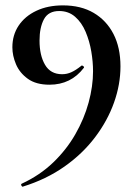

<svg xmlns="http://www.w3.org/2000/svg" viewBox="-20 -419 505 714"><path d="M164 -104Q114 -104 83.5 -126Q53 -148 39.5 -180Q26 -212 26 -243Q26 -289 49.5 -324Q73 -359 115.5 -379Q158 -399 214 -399Q281 -399 328.5 -371Q376 -343 402 -292.5Q428 -242 428 -172Q428 -105 404 -37.5Q380 30 333.5 91.5Q287 153 219.5 200.5Q152 248 65 275Q62 276 59.5 271Q57 266 61 264Q128 233 177.5 185.5Q227 138 260 80.5Q293 23 309.5 -37.5Q326 -98 326 -154Q326 -189 319.5 -227.5Q313 -266 298.5 -300.5Q284 -335 259.5 -356.5Q235 -378 200 -378Q160 -378 143.5 -347.5Q127 -317 127 -268Q127 -213 147.5 -178Q168 -143 211 -143Q229 -143 245.5 -150.5Q262 -158 282 -174Q284 -177 289 -173.5Q294 -170 292 -167Q244 -104 164 -104Z"/></svg>

Font: Cormorant Light
Style: Bold
Weight: 700
Version: Version 4.000